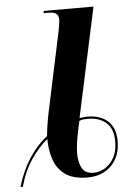

<svg xmlns="http://www.w3.org/2000/svg" viewBox="-55 -802 605 871"><g transform="rotate(-5 247.5 -366.0)"><path d="M3 25Q24 -45 59.5 -100.5Q95 -156 143 -193Q145 -217 150 -248.5Q155 -280 161 -307L237 -665Q240 -680 242 -693.5Q244 -707 244 -715Q244 -733 234 -741.5Q224 -750 195 -750H176L178 -760H404L297 -262Q304 -263 313.5 -264Q323 -265 334 -265Q391 -265 425.5 -234.5Q460 -204 460 -142Q460 -74 419 -32Q378 10 310 10Q245 10 208.5 -16.5Q172 -43 157.5 -86.5Q143 -130 143 -180Q104 -148 68.5 -96.5Q33 -45 13 28ZM339 -9Q366 -9 391 -24Q416 -39 432.5 -68.5Q449 -98 449 -142Q449 -200 417.5 -227.5Q386 -255 334 -255Q324 -255 314 -254Q304 -253 295 -249Q272 -152 272 -103Q272 -63 286.5 -36Q301 -9 339 -9Z"/></g></svg>

Font: Noto Serif Display SemiCondensed
Style: Bold Italic
Weight: 700
Width: 4
Italic angle: -12°
Designer: Monotype Design Team
Foundry: Monotype Imaging Inc.
Version: Version 2.009